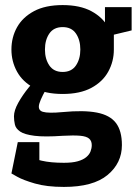

<svg xmlns="http://www.w3.org/2000/svg" viewBox="-20 -528 547 756"><path d="M231.7 208V113Q265 113 286.2 107Q307.3 101 319.5 90.8Q331.7 80.7 336.5 68.2Q341.3 55.7 341.3 43.3Q341.3 26.7 330.8 17.7Q320.3 8.7 295.5 6.5Q270.7 4.3 226.7 6.7Q155.7 11.7 116 6.7Q76.3 1.7 59.3 -10Q42.3 -21.7 38.7 -37.3Q35 -53 35 -70Q35 -93 52 -123.5Q69 -154 93.5 -184Q118 -214 138.7 -235L176.3 -202Q143.3 -147.7 135.2 -121Q127 -94.3 148.5 -87.8Q170 -81.3 226.7 -86.7Q310 -94.7 361.5 -84.7Q413 -74.7 436.5 -43.8Q460 -13 460 43.3Q460 114.3 403.3 161.2Q346.7 208 231.7 208ZM231.7 208Q163.3 208 117.2 194.5Q71 181 48 168Q25 155 25 155L70 77.7Q73 79.3 91.3 88Q109.7 96.7 144.3 104.8Q179 113 231.7 113ZM226.7 -158Q158.3 -158 113.7 -182Q69 -206 47 -246Q25 -286 25 -333Q25 -381 47 -420.5Q69 -460 113.7 -484Q158.3 -508 226.7 -508Q295 -508 339.7 -484Q384.3 -460 406.3 -420.5Q428.3 -381 428.3 -333Q428.3 -286 406.3 -246Q384.3 -206 339.7 -182Q295 -158 226.7 -158ZM226.7 -244.7Q261.7 -244.7 279 -270.2Q296.3 -295.7 296.3 -333Q296.3 -370.7 279 -396Q261.7 -421.3 226.7 -421.3Q191.7 -421.3 174.3 -396Q157 -370.7 157 -333Q157 -295.7 174.3 -270.2Q191.7 -244.7 226.7 -244.7ZM393.3 -333V-500H428.3V-333ZM385 -381 418.3 -500H498.3V-408.3ZM135 31.7V155H25L50 31.7Z"/></svg>

Font: Epunda Slab Light
Style: Regular
Weight: 300
Designer: Simon Atzbach
Foundry: typofactur
Version: Version 1.102